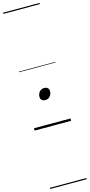

<svg xmlns="http://www.w3.org/2000/svg" viewBox="-215 -1049 742 1589"><g transform="rotate(-15 156.5 -255.0)"><path d="M152 -221Q134 -221 122.5 -230.5Q111 -240 111 -259Q111 -283 126 -301.5Q141 -320 167 -320Q185 -320 196.5 -310.5Q208 -301 208 -282Q208 -259 193.5 -240Q179 -221 152 -221ZM0 490H313V500H0ZM0 -20H313V0H0ZM0 -505H313V-500H0ZM0 -1010H313V-1000H0Z"/></g></svg>

Font: Playwrite AU NSW Guides
Style: Regular
Weight: 400
Designer: Veronika Burian, José Scaglione
Foundry: TypeTogether
Version: Version 1.003